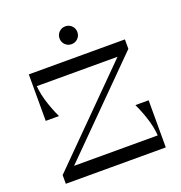

<svg xmlns="http://www.w3.org/2000/svg" viewBox="-156 -1031 1096 1164"><g transform="rotate(-20 392.5 -449.0)"><path d="M379 -38.2H696.2Q696.2 -112.9 677.3 -178.1Q658.4 -243.2 629.5 -304H715V-6H379ZM70 -56.2 122.5 -85.1H715V0H70ZM307 -665.8H104.8Q104.8 -591.1 123.7 -526.2Q142.6 -461.4 171.5 -400H86V-698H307ZM706 -639 660 -616.4H86V-700H706ZM70 -56.2 651.5 -640 706 -639 125.5 -56.2ZM393 -783.2Q369 -783.2 352.2 -800Q335.5 -816.8 335.5 -840.8Q335.5 -864.8 352.2 -881.5Q369 -898.2 393 -898.2Q417 -898.2 433.8 -881.7Q450.5 -865.1 450.5 -840.8Q450.5 -816.8 433.8 -800Q417 -783.2 393 -783.2Z"/></g></svg>

Font: Space Cowgirl
Style: Regular
Weight: 400
Designer: Valery Marier
Foundry: Valery Marier
Version: Version 1.000